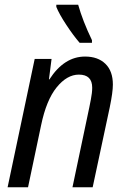

<svg xmlns="http://www.w3.org/2000/svg" viewBox="-20 -786 535 808"><path d="M126 -538H197L186 -452H188Q250 -548 338 -548Q392 -548 423.5 -517.5Q455 -487 455 -430Q455 -398 442 -335L370 2H285L356 -335Q357 -340 362.5 -368Q368 -396 368 -417Q368 -472 312 -472Q262 -472 218.5 -418.5Q175 -365 153 -259L98 2H12ZM217 -757V-766H309Q328 -698 367 -617V-606H315Q289 -636 259 -681.5Q229 -727 217 -757Z"/></svg>

Font: Noto Sans UI Narrow
Style: Italic
Weight: 400
Width: 4
Italic angle: -12°
Designer: Monotype Design Team
Foundry: Monotype Imaging Inc.
Version: Version 1.001